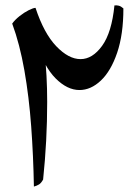

<svg xmlns="http://www.w3.org/2000/svg" viewBox="-20 -673 500 708"><path d="M113 -518 111 -644Q142 -550 187.5 -502.5Q233 -455 277 -455Q321 -455 356.5 -504Q392 -553 402 -653Q410 -654 418 -652Q426 -650 435 -642Q435 -546 412 -478.5Q389 -411 352 -376Q315 -341 273 -341Q228 -341 185 -384Q142 -427 113 -518ZM105 15Q103 -98 95 -207Q87 -316 70 -413Q53 -510 25 -586Q35 -600 52 -613.5Q69 -627 86 -635.5Q103 -644 111 -644Q134 -572 144 -483.5Q154 -395 154 -297Q154 -155 139 -11Q132 2 124 7Q116 12 105 15Z"/></svg>

Font: Ruwudu
Style: Regular
Weight: 400
Designer: Becca Hirsbrunner Spalinger
Foundry: SIL International
Version: Version 3.000